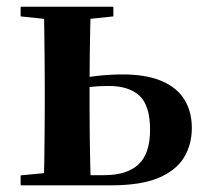

<svg xmlns="http://www.w3.org/2000/svg" viewBox="-20 -556 611 576"><path d="M181.5 0V-30.5H292.5Q360.9 -30.5 395.6 -62.9Q430.2 -95.4 430.2 -166.5Q430.2 -238.7 398.9 -268.4Q367.5 -298.1 305.8 -298.1Q274.6 -298.1 247.6 -294.9Q220.5 -291.8 193.4 -285.8V-316.8Q232 -324 271.2 -328.3Q310.4 -332.7 347.1 -332.7Q419.3 -332.7 465.2 -312.9Q511.1 -293.2 533.3 -257.1Q555.5 -221 555.5 -172.1Q555.5 -122.3 531.8 -83.4Q508.1 -44.5 455.2 -22.2Q402.2 0 312.9 0ZM111.3 0Q112.3 -25.5 112.8 -67.4Q113.3 -109.4 113.8 -154.7Q114.3 -200 114.3 -234.8V-301.2Q114.3 -335.7 113.8 -381Q113.3 -426.4 112.8 -468.7Q112.3 -511 111.3 -535.7H252.4Q251.4 -511 250.6 -468.7Q249.7 -426.4 249.2 -381Q248.7 -335.7 248.7 -301V-234.8Q248.7 -200 249.2 -154.7Q249.7 -109.4 250.6 -67.4Q251.4 -25.5 252.4 0ZM41.9 -506.8V-535.7H320.1V-506.8L212.9 -495.5H150.3ZM41.9 0V-29.9L150.3 -40.2H183V0Z"/></svg>

Font: Noto Serif KR ExtraLight
Style: Regular
Weight: 200
Designer: Ryoko NISHIZUKA 西塚涼子 (kana & ideographs); Frank Grießhammer (Latin, Greek & Cyrillic); Wenlong ZHANG 张文龙 (bopomofo); San
Foundry: Adobe
Version: Version 2.002-H1;hotconv 1.1.0;makeotfexe 2.6.0